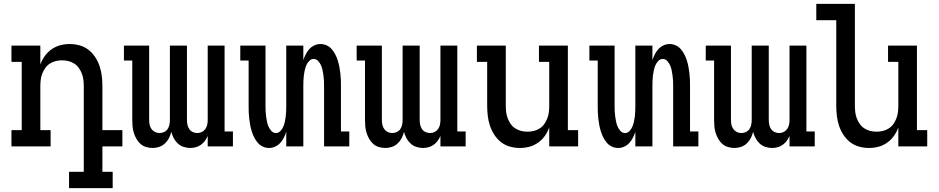

<svg xmlns="http://www.w3.org/2000/svg" viewBox="-20 -755 4840 990"><path d="M336 215V131H412V-310Q412 -327 410 -343.5Q408 -360 402 -375.5Q396 -391 386.5 -404.5Q377 -418 363 -427Q349 -436 333 -440Q317 -444 300 -444Q283 -444 267 -440Q251 -436 237 -427Q223 -418 213.5 -404.5Q204 -391 198 -375.5Q192 -360 190 -343.5Q188 -327 188 -310V-84H241V0H39V-84H92V-436H39V-520H188V-422Q196 -445 210.5 -465.5Q225 -486 245.5 -500.5Q266 -515 290 -521.5Q314 -528 339 -528Q365 -528 390.5 -521Q416 -514 436.5 -498Q457 -482 471.5 -459.5Q486 -437 494 -412.5Q502 -388 505 -362Q508 -336 508 -310V-84H611V0H508V131H561V215Z M767 8Q750 8 733.5 3Q717 -2 704.5 -13Q692 -24 683.5 -39Q675 -54 670 -70Q665 -86 663.5 -103Q662 -120 662 -136V-443H619V-520H749V-136Q749 -124 751.5 -112Q754 -100 761 -90Q768 -80 779 -74.5Q790 -69 803 -69Q815 -69 826.5 -74.5Q838 -80 844.5 -90Q851 -100 853.5 -112Q856 -124 856 -136V-520H944V-136Q944 -124 946.5 -112Q949 -100 955.5 -90Q962 -80 973.5 -74.5Q985 -69 997 -69Q1010 -69 1021 -74.5Q1032 -80 1039 -90Q1046 -100 1048.5 -112Q1051 -124 1051 -136V-520H1138V-77H1181V0H1051V-54Q1045 -40 1036.5 -28.5Q1028 -17 1016 -8.5Q1004 0 990 4Q976 8 961 8Q944 8 927 2.5Q910 -3 897 -15Q884 -27 876 -42.5Q868 -58 863 -75Q859 -58 851 -42.5Q843 -27 830 -15Q817 -3 800.5 2.5Q784 8 767 8Z M1367 8Q1351 8 1335.5 1Q1320 -6 1309 -19Q1298 -32 1290.5 -47Q1283 -62 1278 -78Q1273 -94 1270 -110.5Q1267 -127 1265 -143.5Q1263 -160 1262.5 -176.5Q1262 -193 1262 -210V-443H1219V-520H1349V-210Q1349 -196 1349.5 -182.5Q1350 -169 1352 -155.5Q1354 -142 1356.5 -128.5Q1359 -115 1364.5 -102.5Q1370 -90 1379.5 -79.5Q1389 -69 1403 -69Q1416 -69 1426 -79.5Q1436 -90 1441 -102.5Q1446 -115 1449 -128.5Q1452 -142 1453.5 -155.5Q1455 -169 1455.5 -182.5Q1456 -196 1456 -210V-520H1544V-445Q1549 -460 1556.5 -475Q1564 -490 1575 -502Q1586 -514 1601 -521Q1616 -528 1633 -528Q1649 -528 1664.5 -521Q1680 -514 1691 -501Q1702 -488 1709.5 -473Q1717 -458 1722 -442Q1727 -426 1730 -409.5Q1733 -393 1735 -376.5Q1737 -360 1737.5 -343.5Q1738 -327 1738 -310V-77H1781V0H1651V-310Q1651 -324 1650.5 -337.5Q1650 -351 1648 -364.5Q1646 -378 1643.5 -391.5Q1641 -405 1635.5 -417.5Q1630 -430 1620.5 -440.5Q1611 -451 1597 -451Q1584 -451 1574 -440.5Q1564 -430 1559 -417.5Q1554 -405 1551 -391.5Q1548 -378 1546.5 -364.5Q1545 -351 1544.5 -337.5Q1544 -324 1544 -310V0H1456V-75Q1451 -60 1443.5 -45Q1436 -30 1425 -18Q1414 -6 1399 1Q1384 8 1367 8Z M1967 8Q1950 8 1933.5 3Q1917 -2 1904.5 -13Q1892 -24 1883.5 -39Q1875 -54 1870 -70Q1865 -86 1863.5 -103Q1862 -120 1862 -136V-443H1819V-520H1949V-136Q1949 -124 1951.5 -112Q1954 -100 1961 -90Q1968 -80 1979 -74.5Q1990 -69 2003 -69Q2015 -69 2026.5 -74.5Q2038 -80 2044.5 -90Q2051 -100 2053.5 -112Q2056 -124 2056 -136V-520H2144V-136Q2144 -124 2146.5 -112Q2149 -100 2155.5 -90Q2162 -80 2173.5 -74.5Q2185 -69 2197 -69Q2210 -69 2221 -74.5Q2232 -80 2239 -90Q2246 -100 2248.5 -112Q2251 -124 2251 -136V-520H2338V-77H2381V0H2251V-54Q2245 -40 2236.5 -28.5Q2228 -17 2216 -8.5Q2204 0 2190 4Q2176 8 2161 8Q2144 8 2127 2.5Q2110 -3 2097 -15Q2084 -27 2076 -42.5Q2068 -58 2063 -75Q2059 -58 2051 -42.5Q2043 -27 2030 -15Q2017 -3 2000.5 2.5Q1984 8 1967 8Z M2661 8Q2635 8 2609.5 1Q2584 -6 2563.5 -22Q2543 -38 2528.5 -60.5Q2514 -83 2506 -107.5Q2498 -132 2495 -158Q2492 -184 2492 -210V-436H2439V-520H2588V-210Q2588 -193 2590 -176.5Q2592 -160 2598 -144.5Q2604 -129 2613.5 -115.5Q2623 -102 2637 -93Q2651 -84 2667 -80Q2683 -76 2700 -76Q2717 -76 2733 -80Q2749 -84 2763 -93Q2777 -102 2786.5 -115.5Q2796 -129 2802 -144.5Q2808 -160 2810 -176.5Q2812 -193 2812 -210V-436H2759V-520H2908V-84H2961V0H2812V-98Q2804 -75 2789.5 -54.5Q2775 -34 2754.5 -19.5Q2734 -5 2710 1.5Q2686 8 2661 8Z M3167 8Q3151 8 3135.5 1Q3120 -6 3109 -19Q3098 -32 3090.5 -47Q3083 -62 3078 -78Q3073 -94 3070 -110.5Q3067 -127 3065 -143.5Q3063 -160 3062.5 -176.5Q3062 -193 3062 -210V-443H3019V-520H3149V-210Q3149 -196 3149.5 -182.5Q3150 -169 3152 -155.5Q3154 -142 3156.5 -128.5Q3159 -115 3164.5 -102.5Q3170 -90 3179.5 -79.5Q3189 -69 3203 -69Q3216 -69 3226 -79.5Q3236 -90 3241 -102.5Q3246 -115 3249 -128.5Q3252 -142 3253.5 -155.5Q3255 -169 3255.5 -182.5Q3256 -196 3256 -210V-520H3344V-445Q3349 -460 3356.5 -475Q3364 -490 3375 -502Q3386 -514 3401 -521Q3416 -528 3433 -528Q3449 -528 3464.5 -521Q3480 -514 3491 -501Q3502 -488 3509.5 -473Q3517 -458 3522 -442Q3527 -426 3530 -409.5Q3533 -393 3535 -376.5Q3537 -360 3537.5 -343.5Q3538 -327 3538 -310V-77H3581V0H3451V-310Q3451 -324 3450.5 -337.5Q3450 -351 3448 -364.5Q3446 -378 3443.5 -391.5Q3441 -405 3435.5 -417.5Q3430 -430 3420.5 -440.5Q3411 -451 3397 -451Q3384 -451 3374 -440.5Q3364 -430 3359 -417.5Q3354 -405 3351 -391.5Q3348 -378 3346.5 -364.5Q3345 -351 3344.5 -337.5Q3344 -324 3344 -310V0H3256V-75Q3251 -60 3243.5 -45Q3236 -30 3225 -18Q3214 -6 3199 1Q3184 8 3167 8Z M3767 8Q3750 8 3733.5 3Q3717 -2 3704.5 -13Q3692 -24 3683.5 -39Q3675 -54 3670 -70Q3665 -86 3663.5 -103Q3662 -120 3662 -136V-443H3619V-520H3749V-136Q3749 -124 3751.5 -112Q3754 -100 3761 -90Q3768 -80 3779 -74.5Q3790 -69 3803 -69Q3815 -69 3826.5 -74.5Q3838 -80 3844.5 -90Q3851 -100 3853.5 -112Q3856 -124 3856 -136V-520H3944V-136Q3944 -124 3946.5 -112Q3949 -100 3955.5 -90Q3962 -80 3973.5 -74.5Q3985 -69 3997 -69Q4010 -69 4021 -74.5Q4032 -80 4039 -90Q4046 -100 4048.5 -112Q4051 -124 4051 -136V-520H4138V-77H4181V0H4051V-54Q4045 -40 4036.5 -28.5Q4028 -17 4016 -8.5Q4004 0 3990 4Q3976 8 3961 8Q3944 8 3927 2.5Q3910 -3 3897 -15Q3884 -27 3876 -42.5Q3868 -58 3863 -75Q3859 -58 3851 -42.5Q3843 -27 3830 -15Q3817 -3 3800.5 2.5Q3784 8 3767 8Z M4461 8Q4435 8 4409.5 1Q4384 -6 4363.5 -22Q4343 -38 4328.5 -60.5Q4314 -83 4306 -107.5Q4298 -132 4295 -158Q4292 -184 4292 -210V-651H4189V-735H4388V-210Q4388 -193 4390 -176.5Q4392 -160 4398 -144.5Q4404 -129 4413.5 -115.5Q4423 -102 4437 -93Q4451 -84 4467 -80Q4483 -76 4500 -76Q4517 -76 4533 -80Q4549 -84 4563 -93Q4577 -102 4586.5 -115.5Q4596 -129 4602 -144.5Q4608 -160 4610 -176.5Q4612 -193 4612 -210V-436H4559V-520H4708V-84H4761V0H4612V-98Q4604 -75 4589.5 -54.5Q4575 -34 4554.5 -19.5Q4534 -5 4510 1.5Q4486 8 4461 8Z"/></svg>

Font: Iosevka HT Medium Extended
Style: Regular
Weight: 500
Width: 7
Monospace: yes
Designer: Belleve Invis
Foundry: Belleve Invis
Version: Version 32.3.0; ttfautohint (v1.8.4)